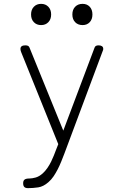

<svg xmlns="http://www.w3.org/2000/svg" viewBox="-20 -785 640 995"><path d="M269 -5 282 -38 90 -514Q88 -519 87 -523Q86 -527 86 -531Q86 -541 92.5 -545.5Q99 -550 111 -550Q121 -550 126 -547Q131 -544 133 -538L308 -108L470 -538Q472 -544 477 -547Q482 -550 491 -550Q502 -550 508.5 -545.5Q515 -541 515 -532Q515 -529 514.5 -526.5Q514 -524 512 -520L314 10Q306 31 297.5 52Q289 73 279 92.5Q269 112 257.5 129Q246 146 231 159Q205 182 178 186Q151 190 125 190Q112 190 106 184Q100 178 100 165V164Q100 152 107 146Q114 140 133 140Q146 140 164.5 135Q183 130 202 113Q215 101 226 85Q237 69 245 52.5Q253 36 259 21Q265 6 269 -5ZM408 -655Q384 -655 369.5 -670Q355 -685 355 -710Q355 -735 369.5 -750Q384 -765 408 -765Q431 -765 445 -750Q459 -735 459 -710Q459 -685 445 -670Q431 -655 408 -655ZM193 -655Q170 -655 155.5 -670Q141 -685 141 -710Q141 -735 155.5 -750Q170 -765 193 -765Q216 -765 230.5 -750Q245 -735 245 -710Q245 -685 230.5 -670Q216 -655 193 -655Z"/></svg>

Font: Maple Mono NL Thin
Style: Regular
Weight: 250
Monospace: yes
Designer: subframe7536
Version: Version 7.000